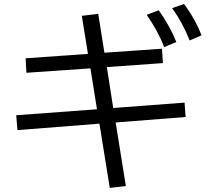

<svg xmlns="http://www.w3.org/2000/svg" viewBox="-20 -888 1040 958"><path d="M470.2 -818.8 501 -625 788.1 -645 793 -573.2 513.2 -553.2 544.9 -349.1 900.9 -376 906.2 -304.2 557.1 -276.9 607.9 40 527.8 49.8 476.1 -271 66.9 -238.8 61 -313 463.9 -342.8 431.2 -546.9 111.8 -524.9 107.9 -597.2 418.9 -619.1 388.2 -809.1ZM798.8 -652.8Q769.5 -731.4 711.9 -814L772 -836.9Q828.1 -757.8 859.9 -678.2ZM926.3 -686Q891.6 -774.4 838.9 -847.2L897.9 -868.2Q951.2 -798.3 985.8 -711.9Z"/></svg>

Font: FORM UDPGothic
Style: Regular
Weight: 400
Foundry: Pronama LLC
Version: Version 1.05101